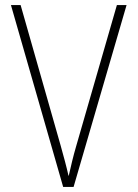

<svg xmlns="http://www.w3.org/2000/svg" viewBox="-20 -734 540 754"><path d="M228 0H269L477 -714H439L280 -163C267 -119 258 -79 250 -44H249C241 -80 230 -120 218 -163L61 -714H23Z"/></svg>

Font: Noto Sans Mono ExtraCondensed ExtraLight
Style: Regular
Weight: 200
Width: 2
Designer: Monotype Design Team
Foundry: Monotype Imaging Inc.
Version: Version 2.014